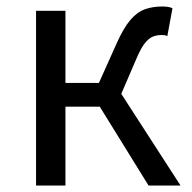

<svg xmlns="http://www.w3.org/2000/svg" viewBox="-20 -577 596 597"><path d="M92.1 0V-543.4H183.5V-319.1H287.6L342.1 -440.8Q364.2 -490.4 385.4 -515Q406.5 -539.6 430.6 -548.2Q454.8 -556.8 484 -556.8Q493.3 -556.8 502 -555.6Q510.6 -554.4 516.3 -551.2L500.3 -464.9Q495.9 -466.9 492 -467.5Q488 -468.1 482 -468.1Q468 -468.1 455.4 -463.2Q442.8 -458.2 430.2 -442.5Q417.7 -426.7 403.7 -393.5L357.1 -285.2L541.4 0H442L290.2 -245.3H183.5V0Z"/></svg>

Font: Noto Sans JP
Style: Regular
Weight: 100
Designer: Ryoko NISHIZUKA 西塚涼子 (kana, bopomofo & ideographs); Paul D. Hunt (Latin, Greek & Cyrillic); Sandoll Communications 산돌커뮤니
Foundry: Adobe
Version: Version 2.004;hotconv 1.0.118;makeotfexe 2.5.65603